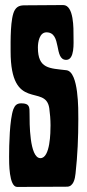

<svg xmlns="http://www.w3.org/2000/svg" viewBox="-20 -740 346 760"><path d="M48 0C114 0 179 -1 245 -1C271 -1 277 -33 279 -53C287 -125 290 -196 290 -269C290 -305 292 -456 243 -462C176 -470 130 -467 130 -552C130 -573 136 -612 164 -612C226 -612 192 -503 242 -503C276 -503 271 -570 271 -595C271 -626 273 -720 230 -720C183 -720 135 -719 88 -719C68 -719 51 -720 39 -701C20 -671 22 -575 22 -537C22 -294 160 -410 175 -312C178 -290 180 -267 180 -244C180 -217 179 -114 140 -114C96 -114 97 -257 97 -288C97 -316 98 -331 64 -331C47 -331 39 -323 33 -308C18 -267 16 -166 16 -120C16 -98 15 0 48 0Z"/></svg>

Font: DisSenso
Style: Regular
Weight: 400
Version: Version 1.150